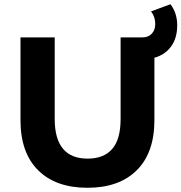

<svg xmlns="http://www.w3.org/2000/svg" viewBox="-20 -877 859 909"><path d="M77 -308V-700H239V-314Q239 -126 395 -126Q471 -126 511 -171.5Q551 -217 551 -314V-700H711V-308Q711 -154 627.5 -71Q544 12 394 12Q244 12 160.5 -71Q77 -154 77 -308ZM628 -700H655Q682 -700 698.5 -717.5Q715 -735 715 -763Q715 -798 695 -823L787 -857Q819 -815 819 -757Q819 -682 774.5 -639Q730 -596 651 -596H628Z"/></svg>

Font: APTA Sans Regular
Style: Bold Italic
Weight: 700
Version: Version 7.200